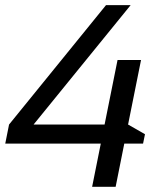

<svg xmlns="http://www.w3.org/2000/svg" viewBox="-27 -718 643 738"><path d="M417.5 0H327.1L360.4 -166H-6.8L7.8 -239.3L380.4 -698.2H475.1L102.1 -239.3H375L424.8 -487.3H515.1L465.3 -239.3L530.3 -202.1L522.9 -166H450.7Z"/></svg>

Font: Sansation
Style: Italic
Weight: 400
Designer: Bernd Montag
Version: Version 1.301